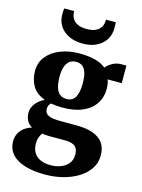

<svg xmlns="http://www.w3.org/2000/svg" viewBox="-155 -909 935 1262"><g transform="rotate(15 313.0 -278.0)"><path d="M280.5 265.5Q222 265.5 174.2 255.8Q126.5 246 92.2 226.5Q58 207 39.5 177.2Q21 147.5 21 108Q21 77 33.5 53.2Q46 29.5 68.2 13.2Q90.5 -3 118 -11Q93 -26 81.5 -48.5Q70 -71 70 -99Q70 -121 80 -141.8Q90 -162.5 108.5 -179.8Q127 -197 152 -208.5Q91.5 -230.5 66 -275Q40.5 -319.5 40.5 -376.5Q40.5 -435 75 -476.5Q109.5 -518 166.8 -540.2Q224 -562.5 292.5 -562.5Q356.5 -562.5 401.5 -550.5Q446.5 -538.5 475 -514.5Q487 -531.5 515 -548.2Q543 -565 577.5 -565H612V-445.5H516Q519.5 -438 521.8 -428Q524 -418 525.2 -407.2Q526.5 -396.5 526.5 -385.5Q527 -326.5 497.8 -282.2Q468.5 -238 413 -213.8Q357.5 -189.5 278 -189.5Q256 -189.5 235 -191.2Q214 -193 196.5 -196Q188 -187 183.8 -177.5Q179.5 -168 179.5 -155Q179.5 -125.5 204.5 -113Q229.5 -100.5 291 -100.5H394.5Q462.5 -100.5 508.8 -84Q555 -67.5 578.5 -34.2Q602 -1 602 49.5Q602 100.5 575.2 140.5Q548.5 180.5 502.8 208.5Q457 236.5 399.5 251Q342 265.5 280.5 265.5ZM299 196.5Q334.5 196.5 366.2 185Q398 173.5 418.2 149.5Q438.5 125.5 438.5 88.5Q438.5 62 429.2 45.5Q420 29 399.2 21.5Q378.5 14 344 14H238.5Q226 14 214.2 12.8Q202.5 11.5 192.5 10Q183.5 22.5 176.5 40.5Q169.5 58.5 169.5 83.5Q169.5 118.5 184.2 143.8Q199 169 227.8 182.8Q256.5 196.5 299 196.5ZM287.5 -251Q330 -251 347.5 -284.5Q365 -318 365 -377Q365 -419.5 356.8 -447.5Q348.5 -475.5 331.5 -489.5Q314.5 -503.5 288 -503.5Q260.5 -503.5 242.5 -489.5Q224.5 -475.5 215.2 -448.5Q206 -421.5 206 -381Q206 -341 214.2 -311.5Q222.5 -282 240.5 -266.5Q258.5 -251 287.5 -251ZM296.5 -630Q242 -630 201.8 -649.2Q161.5 -668.5 139.5 -702.2Q117.5 -736 117.5 -779.5Q117.5 -790 117.8 -802.5Q118 -815 119.5 -822H188Q188 -817.5 188.2 -812.2Q188.5 -807 189 -801.5Q192.5 -782 204 -765.8Q215.5 -749.5 238 -739.5Q260.5 -729.5 296.5 -729.5Q332 -729.5 354.5 -739.5Q377 -749.5 388.5 -765.5Q400 -781.5 402.5 -801Q403.5 -806.5 404 -812Q404.5 -817.5 404 -822H471Q471 -815 471.5 -802.8Q472 -790.5 472 -780.5Q472 -736.5 450 -702.5Q428 -668.5 388.5 -649.2Q349 -630 296.5 -630Z"/></g></svg>

Font: Merriweather 36pt Black
Style: Regular
Weight: 900
Version: Version 2.100